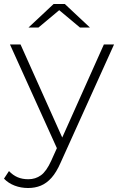

<svg xmlns="http://www.w3.org/2000/svg" viewBox="-47 -745 595 963"><path d="M94 198Q58 198 26.5 186Q-5 174 -27 151L-2 113Q18 134 41.5 144Q65 154 95 154Q131 154 158.5 134Q186 114 210 61L246 -19L253 -28L474 -522H525L257 71Q236 119 211.5 146.5Q187 174 158 186Q129 198 94 198ZM245 13 3 -522H56L276 -31ZM96 -607 222 -725H278L404 -607H354L232 -709H268L146 -607Z"/></svg>

Font: Montserrat Thin Light
Style: Regular
Weight: 300
Version: Version 9.000